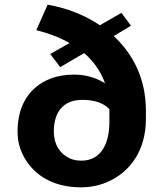

<svg xmlns="http://www.w3.org/2000/svg" viewBox="-20 -791 709 821"><path d="M277.2 -607 194.7 -560 237.6 -504 339.9 -564C379.6 -529.2 409.9 -488.5 429 -435C395.4 -455.8 352 -472 298.1 -472C259.2 -472 225 -466.2 195.2 -454.5C107.6 -420.1 55 -342.5 55 -229C55 -195.7 61.6 -164.5 74.8 -135.5C112.9 -51.9 196.8 10 325.6 10C365.2 10 402 2.8 436.2 -11.5C537 -53.9 603.9 -148.6 603.9 -282V-317C603.9 -458.7 546.3 -561.9 466.4 -637L540.1 -681L499.4 -736L407 -683C343.2 -726.3 268.8 -755.7 183.7 -771L135.3 -662C186.7 -649.3 235.9 -630.8 277.2 -607ZM332.2 -364C386 -364 424.7 -349.4 447.7 -324V-268C447.7 -185.4 417.5 -104 327.8 -104C308.7 -104 292 -107.3 277.8 -114C236.4 -133.3 210.1 -172.7 210.1 -229C210.1 -308.2 247.5 -364 332.2 -364Z"/></svg>

Font: Asimov
Style: Wid
Weight: 500
Designer: Google
Version: Version 2.000980; 2014